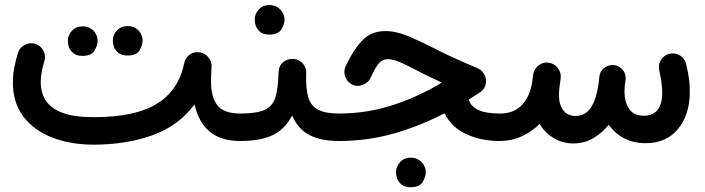

<svg xmlns="http://www.w3.org/2000/svg" viewBox="-20 -533 2833 771"><path d="M31.7 -202.1Q31.7 -230.5 37.1 -260Q42.5 -289.6 52.2 -320.8Q59.1 -342.3 79.6 -353Q100.1 -363.8 121.6 -356.9Q143.1 -350.6 154.1 -329.8Q165 -309.1 158.2 -287.6Q150.4 -262.7 147 -241.2Q143.6 -219.7 143.6 -202.1Q143.6 -161.1 163.6 -129.6Q183.6 -98.1 230.2 -80.3Q276.9 -62.5 356.4 -62.5Q523.4 -62.5 610.6 -116.7Q697.8 -170.9 719.7 -279.3Q723.6 -299.3 740.2 -312.5Q756.8 -325.7 779.3 -323.2Q800.8 -321.3 815.9 -304Q831.1 -286.6 829.6 -264.6Q828.6 -249.5 827.9 -236.1Q827.1 -222.7 827.1 -210Q827.1 -142.6 853 -109.9Q878.9 -77.1 945.3 -77.1H945.8Q968.8 -77.1 984.9 -61Q1001 -44.9 1001 -22Q1001 0.5 984.9 16.8Q968.8 33.2 945.8 33.2H945.3Q867.7 33.2 822.5 -4.2Q777.3 -41.5 761.2 -113.8Q696.8 -26.9 591.1 10.5Q485.4 47.9 356.4 47.9Q263.7 47.9 190.2 19.5Q116.7 -8.8 74.2 -64.5Q31.7 -120.1 31.7 -202.1ZM433.1 -371.1Q433.1 -393.1 449.7 -410.6Q466.3 -428.2 492.2 -428.2Q510.7 -428.2 523.4 -420.7Q536.1 -413.1 543.5 -401.4Q552.7 -386.7 552.7 -370.6Q552.7 -352.5 540.5 -331.3Q528.3 -310.1 492.2 -310.1Q468.3 -310.1 455.6 -320.6Q442.9 -331.1 437.5 -344.7Q433.1 -357.4 433.1 -371.1ZM252.4 -369.6Q252.4 -391.6 268.8 -409.4Q285.2 -427.2 311.5 -427.2Q330.1 -427.2 342.8 -419.4Q355.5 -411.6 362.8 -400.4Q372.1 -385.7 372.1 -369.1Q372.1 -351.1 359.6 -329.8Q347.2 -308.6 311.5 -308.6Q287.6 -308.6 274.9 -319.1Q262.2 -329.6 256.8 -343.3Q252.4 -356.4 252.4 -369.6Z M890.1 -22Q890.1 -44.9 906.7 -61Q923.3 -77.1 945.8 -77.1Q1012.2 -77.1 1044.2 -92.5Q1076.2 -107.9 1086.7 -144.5Q1097.2 -181.2 1098.6 -243.7Q1100.1 -269.5 1117.4 -283.7Q1134.8 -297.9 1158.2 -296.4Q1181.2 -294.9 1196.3 -277.6Q1211.4 -260.3 1209.5 -237.8Q1207.5 -178.7 1217.5 -143.6Q1227.5 -108.4 1256.8 -92.8Q1286.1 -77.1 1341.3 -77.1H1341.8Q1364.7 -77.1 1380.9 -61Q1397 -44.9 1397 -22Q1397 0.5 1380.9 16.8Q1364.7 33.2 1341.8 33.2H1341.3Q1270 33.2 1223.9 10Q1177.7 -13.2 1153.3 -68.8Q1121.6 -11.2 1072 11Q1022.5 33.2 945.8 33.2Q923.3 33.2 906.7 16.8Q890.1 0.5 890.1 -22ZM1002.9 -455.1Q1002.9 -477.1 1019.3 -494.9Q1035.6 -512.7 1061.5 -512.7Q1080.1 -512.7 1092.8 -504.9Q1105.5 -497.1 1112.8 -485.8Q1122.6 -469.7 1122.6 -454.6Q1122.6 -436.5 1110.1 -415.3Q1097.7 -394 1062 -394Q1037.6 -394 1025.1 -404.5Q1012.7 -415 1007.3 -428.7Q1002.9 -441.4 1002.9 -455.1Z M1527.3 -408.2Q1570.8 -408.2 1620.1 -387.5Q1669.4 -366.7 1722.7 -339.4Q1757.3 -321.3 1800.8 -301.5Q1844.2 -281.7 1898.4 -258.8Q1913.1 -252.4 1922.4 -238Q1931.6 -223.6 1931.6 -208Q1931.6 -177.2 1905.8 -161.1Q1883.3 -146.5 1861.8 -132.8Q1872.1 -104.5 1902.1 -90.8Q1932.1 -77.1 1986.3 -77.1H1986.8Q2009.8 -77.1 2025.9 -61Q2042 -44.9 2042 -22Q2042 0.5 2025.9 16.8Q2009.8 33.2 1986.8 33.2H1986.3Q1913.1 33.2 1853.3 6.1Q1793.5 -21 1765.1 -78.1Q1663.6 -25.4 1558.8 3.9Q1454.1 33.2 1341.8 33.2Q1318.8 33.2 1302.5 16.8Q1286.1 0.5 1286.1 -22Q1286.1 -44.4 1302.5 -60.8Q1318.8 -77.1 1341.8 -77.1Q1447.8 -77.1 1549.8 -108.6Q1651.9 -140.1 1754.4 -201.2Q1725.6 -214.8 1699.7 -227.1Q1673.8 -239.3 1650.4 -252Q1612.8 -272 1585.2 -283.7Q1557.6 -295.4 1537.6 -295.4Q1515.1 -295.4 1500.7 -278.1Q1486.3 -260.7 1467.8 -220.2Q1460.9 -202.1 1436.3 -192.1Q1411.6 -182.1 1387.7 -197.3Q1372.6 -207 1365.7 -227.1Q1358.9 -247.1 1368.2 -267.6Q1397.5 -330.6 1433.6 -369.4Q1469.7 -408.2 1527.3 -408.2ZM1570.3 157.7Q1570.3 135.7 1586.7 117.9Q1603 100.1 1628.9 100.1Q1647.5 100.1 1660.2 107.9Q1672.9 115.7 1680.2 127Q1689.9 143.1 1689.9 158.2Q1689.9 176.3 1677.5 197.5Q1665 218.8 1629.4 218.8Q1605 218.8 1592.5 208.3Q1580.1 197.8 1574.7 184.1Q1570.3 171.4 1570.3 157.7Z M1931.6 -22Q1931.6 -44.9 1947.8 -61Q1963.9 -77.1 1986.8 -77.1Q2041.5 -77.1 2073.5 -108.9Q2105.5 -140.6 2116.2 -197.3Q2118.2 -211.4 2121.1 -234.4Q2125 -257.3 2143.3 -271Q2161.6 -284.7 2184.1 -281.2Q2206.5 -277.8 2220.5 -259.3Q2234.4 -240.7 2231.4 -217.8Q2231 -213.9 2230.5 -210.9Q2229.5 -203.6 2228.5 -196.3Q2226.1 -179.7 2225.3 -169.9Q2224.6 -160.2 2224.6 -150.9Q2224.6 -113.3 2241.9 -90.3Q2259.3 -67.4 2291.5 -67.4Q2330.1 -67.4 2352.3 -100.3Q2374.5 -133.3 2383.8 -197.8Q2384.8 -209.5 2386.7 -222.2V-224.1Q2389.2 -250 2411.6 -263.7Q2411.6 -264.2 2412.1 -264.2Q2412.1 -264.2 2412.6 -264.2Q2428.7 -273.9 2447.3 -271.5Q2464.4 -269 2476.6 -256.8Q2488.8 -244.6 2491.7 -228.5Q2491.7 -228 2491.7 -227.5Q2491.7 -227.5 2491.7 -227.1Q2492.7 -220.7 2492.2 -214.4Q2490.7 -201.2 2488.8 -188.5Q2487.8 -176.8 2487.8 -166.5Q2487.8 -123 2506.3 -95.7Q2524.9 -68.4 2565.4 -68.4Q2603 -68.4 2621.1 -92.3Q2639.2 -116.2 2639.2 -159.2Q2639.2 -180.7 2636 -203.4Q2632.8 -226.1 2627 -251Q2622.1 -273.4 2634.3 -292.7Q2646.5 -312 2668.5 -316.9Q2690.4 -322.3 2710.4 -310.3Q2730.5 -298.3 2735.4 -275.4Q2744.1 -237.8 2747.1 -215.3Q2750 -192.9 2750 -166Q2750 -71.8 2702.6 -14.9Q2655.3 42 2572.3 42Q2524.4 42 2486.8 22.5Q2449.2 2.9 2424.3 -32.2Q2396.5 2.9 2360.6 22.9Q2324.7 43 2282.7 43Q2238.8 43 2203.6 21.7Q2168.5 0.5 2146.5 -35.2Q2115.2 -3.9 2074.7 14.6Q2034.2 33.2 1986.8 33.2Q1964.4 33.2 1948 16.8Q1931.6 0.5 1931.6 -22Z"/></svg>

Font: Mikhak SemiBold
Style: Regular
Weight: 600
Designer: Amin Abedi
Version: Version 3.3